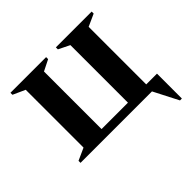

<svg xmlns="http://www.w3.org/2000/svg" viewBox="-169 -748 1085 1085"><g transform="rotate(-45 373.0 -206.0)"><path d="M615 0H44V-16L117 -49V-511L44 -544V-560H329V-544L263 -511V-51H474V-511L407 -544V-560H693V-544L620 -511V-51H706V148H691Z"/></g></svg>

Font: Spectral SC
Style: Bold
Weight: 700
Designer: Jean-Baptiste Levee
Foundry: Production Type
Version: Version 2.001